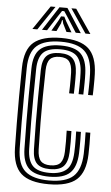

<svg xmlns="http://www.w3.org/2000/svg" viewBox="-64 -1019 620 1070"><g transform="rotate(5 246.0 -484.0)"><path d="M250 9.2Q142.5 9.2 95 -33.8Q47.5 -76.8 45.5 -175.8Q44.2 -245.8 43.6 -316.1Q43 -386.5 43.4 -462.6Q43.8 -538.8 45.2 -625.5Q47 -726.8 96.1 -767.9Q145.2 -809 249.8 -809Q355.5 -809 402.5 -766.2Q449.5 -723.5 452.8 -624.8Q453.2 -610.5 453.4 -595.4Q453.5 -580.2 453.2 -565Q453 -549.8 452.8 -534.8Q452.5 -519.8 451.8 -505.5H425.5Q426 -524.5 426.5 -544.8Q427 -565 427 -585.2Q427 -605.5 426.2 -623.8Q423.2 -712 382.1 -750Q341 -788 249.8 -788Q158.8 -788 115.9 -751.2Q73 -714.5 72 -624.8Q71 -546.8 70.4 -471Q69.8 -395.2 70.1 -321.8Q70.5 -248.2 72 -176.8Q73.8 -85.2 117.1 -48.5Q160.5 -11.8 250 -11.8Q343.8 -11.8 385.5 -50Q427.2 -88.2 430.2 -176.8Q431.2 -203 431.1 -235.4Q431 -267.8 430 -297H456.5Q457.8 -264.2 457.6 -232.8Q457.5 -201.2 456.8 -175.8Q453.8 -77 405.9 -33.9Q358 9.2 250 9.2ZM250 -33Q170.2 -33 135.1 -66.4Q100 -99.8 98.5 -176.8Q97 -257.8 96.5 -328Q96 -398.2 96.5 -469.5Q97 -540.8 98.2 -624.8Q99.2 -701.8 134.9 -734.2Q170.5 -766.8 249.8 -766.8Q329.5 -766.8 363.4 -732.6Q397.2 -698.5 399.8 -622.8Q400.2 -611 400.4 -598.6Q400.5 -586.2 400.4 -572.4Q400.2 -558.5 399.9 -542.1Q399.5 -525.8 399 -505.5H372.5Q373.5 -535.8 373.8 -556.6Q374 -577.5 374 -593Q374 -608.5 373.2 -622.5Q371.5 -685.5 344.4 -715.5Q317.2 -745.5 249.8 -745.5Q182.5 -745.5 154.1 -716.8Q125.8 -688 124.8 -623.8Q123.8 -543 123 -472.8Q122.2 -402.5 122.6 -331.6Q123 -260.8 124.8 -177.5Q126.5 -112.2 155 -83.2Q183.5 -54.2 250 -54.2Q311.8 -54.2 343 -81.5Q374.2 -108.8 377.2 -178.5Q378 -192.8 378.2 -213.8Q378.5 -234.8 378.2 -256.9Q378 -279 377.2 -297H403.8Q404.5 -278.2 404.6 -257Q404.8 -235.8 404.6 -215.2Q404.5 -194.8 403.8 -177.8Q400.8 -100.8 365.2 -66.9Q329.8 -33 250 -33ZM250 -75.2Q198.5 -75.2 175.6 -99.2Q152.8 -123.2 151.5 -177.5Q149.8 -255 149.2 -325.1Q148.8 -395.2 149.2 -467.6Q149.8 -540 151.2 -623.8Q152.5 -677 174.9 -700.6Q197.2 -724.2 249.8 -724.2Q299.5 -724.2 322.2 -700.5Q345 -676.8 347 -621Q347.5 -604 347.5 -584.1Q347.5 -564.2 347.1 -544.1Q346.8 -524 346 -505.5H319.5Q320.5 -526.8 320.8 -546.8Q321 -566.8 321 -585.2Q321 -603.8 320.5 -621Q319.2 -664.5 303 -683.9Q286.8 -703.2 249.8 -703.2Q212.8 -703.2 195.9 -684.9Q179 -666.5 177.8 -622.8Q176 -545.8 175.2 -474.8Q174.5 -403.8 175.1 -331.5Q175.8 -259.2 177.8 -178.5Q179 -134.2 195.9 -115.4Q212.8 -96.5 250 -96.5Q290.2 -96.5 306.8 -116.6Q323.2 -136.8 324.5 -179.5Q325.5 -205.2 325.4 -237.1Q325.2 -269 324.2 -297H350.8Q351.8 -269 351.9 -236.8Q352 -204.5 351 -179.5Q349 -124.5 326 -99.9Q303 -75.2 250 -75.2ZM84.5 -845 175 -978.5H202L112 -845ZM138 -845 224.5 -978.5H268.8L355.2 -845H326.8L274.8 -926.2L252.8 -959.2H240.5L218.5 -926L166.5 -845ZM190.8 -845 225.2 -904.2 237.5 -928.8H255.8L268.2 -904.2L303.2 -845H275L252.8 -890L248.5 -908.5H244.8L240.8 -890L219.2 -845ZM381.2 -845 291.2 -978.5H318L408.8 -845Z"/></g></svg>

Font: Big Shoulders Inline Text Thin ExtraBold
Style: Regular
Weight: 800
Version: Version 2.002